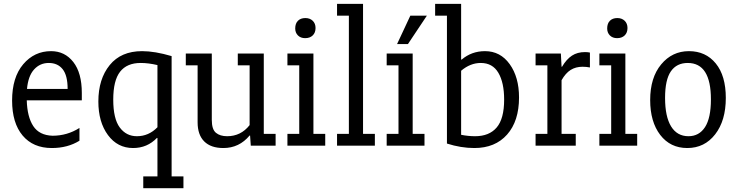

<svg xmlns="http://www.w3.org/2000/svg" viewBox="-20 -761 3855 1003"><path d="M395.1 -92.6V-25.9Q333.3 12.3 250.6 12.3Q153.1 12.3 98.1 -53.1Q43.2 -118.5 43.2 -235.8Q43.2 -356.8 101.2 -425.3Q159.3 -493.8 246.9 -493.8Q318.5 -493.8 363 -437Q407.4 -380.2 407.4 -275.3V-237H119.8Q122.2 -150.6 153.7 -102.5Q185.2 -54.3 254.3 -51.9Q330.9 -51.9 395.1 -92.6ZM333.3 -296.3Q333.3 -366.7 307.4 -399.4Q281.5 -432.1 234.6 -432.1Q188.9 -432.1 158 -398.1Q127.2 -364.2 121 -296.3Z M938.3 160.5V222.2H728.4V160.5H802.5V-39.5L800 -40.7Q749.4 12.3 675.3 12.3Q593.8 12.3 543.8 -55.6Q493.8 -123.5 493.8 -230.9Q493.8 -348.1 553.1 -421Q612.3 -493.8 722.2 -493.8Q788.9 -493.8 876.5 -467.9V160.5ZM802.5 -421Q755.6 -432.1 714.8 -432.1Q643.2 -432.1 607.4 -386.4Q571.6 -340.7 571.6 -240.7Q571.6 -140.7 605.6 -95.1Q639.5 -49.4 695.1 -49.4Q756.8 -49.4 802.5 -96.3Z M1284 -419.8H1222.2V-481.5H1358V-61.7H1419.8V0H1290.1L1286.4 -53.1H1284Q1229.6 12.3 1146.9 12.3Q1081.5 12.3 1046.9 -22.2Q1012.3 -56.8 1012.3 -122.2V-419.8H950.6V-481.5H1086.4V-134.6Q1086.4 -85.2 1108 -67.3Q1129.6 -49.4 1166.7 -49.4Q1238.3 -49.4 1284 -107.4Z M1481.5 -61.7H1543.2V-419.8H1481.5V-481.5H1617.3V-61.7H1679V0H1481.5ZM1522.2 -612.3Q1522.2 -638.3 1536.4 -652.5Q1550.6 -666.7 1575.3 -666.7Q1598.8 -666.7 1613.6 -652.5Q1628.4 -638.3 1628.4 -614.8Q1628.4 -590.1 1613.6 -575.9Q1598.8 -561.7 1574.1 -561.7Q1550.6 -561.7 1536.4 -575.9Q1522.2 -590.1 1522.2 -612.3Z M1740.7 -61.7H1802.5V-679H1740.7V-740.7H1876.5V-61.7H1938.3V0H1740.7Z M2000 -61.7H2061.7V-419.8H2000V-481.5H2135.8V-61.7H2197.5V0H2000ZM2123.5 -679H2209.9L2111.1 -530.9H2054.3Z M2388.9 -56.8Q2425.9 -49.4 2461.7 -49.4Q2535.8 -49.4 2574.7 -95.1Q2613.6 -140.7 2613.6 -240.7Q2613.6 -329.6 2583.3 -380.9Q2553.1 -432.1 2491.4 -432.1Q2437 -432.1 2388.9 -391.4ZM2388.9 -450.6 2391.4 -449.4Q2443.2 -493.8 2513.6 -493.8Q2593.8 -493.8 2642.6 -425.9Q2691.4 -358 2691.4 -251.9Q2691.4 -128.4 2629 -58Q2566.7 12.3 2458 12.3Q2387.7 12.3 2314.8 -11.1V-679H2253.1V-740.7H2388.9Z M2777.8 -61.7H2839.5V-419.8H2777.8V-481.5H2909.9L2913.6 -412.3H2916Q2939.5 -451.9 2967.9 -470.4Q2996.3 -488.9 3035.8 -488.9Q3050.6 -488.9 3061.7 -486.4V-408.6Q3043.2 -412.3 3023.5 -412.3Q2987.7 -412.3 2961.1 -395.7Q2934.6 -379 2913.6 -342V-61.7H2987.7V0H2777.8Z M3111.1 -61.7H3172.8V-419.8H3111.1V-481.5H3246.9V-61.7H3308.6V0H3111.1ZM3151.9 -612.3Q3151.9 -638.3 3166 -652.5Q3180.2 -666.7 3204.9 -666.7Q3228.4 -666.7 3243.2 -652.5Q3258 -638.3 3258 -614.8Q3258 -590.1 3243.2 -575.9Q3228.4 -561.7 3203.7 -561.7Q3180.2 -561.7 3166 -575.9Q3151.9 -590.1 3151.9 -612.3Z M3376.5 -238.3Q3376.5 -355.6 3434 -424.7Q3491.4 -493.8 3579 -493.8Q3666.7 -493.8 3719.1 -429.6Q3771.6 -365.4 3771.6 -249.4Q3771.6 -130.9 3716 -59.3Q3660.5 12.3 3570.4 12.3Q3481.5 12.3 3429 -56.2Q3376.5 -124.7 3376.5 -238.3ZM3454.3 -249.4Q3454.3 -151.9 3485.8 -100.6Q3517.3 -49.4 3576.5 -49.4Q3632.1 -49.4 3663 -96.9Q3693.8 -144.4 3693.8 -242Q3693.8 -432.1 3572.8 -432.1Q3514.8 -432.1 3484.6 -388.3Q3454.3 -344.4 3454.3 -249.4Z"/></svg>

Font: Slabo 27px
Style: Regular
Weight: 400
Version: Version 1.02 Build 003a